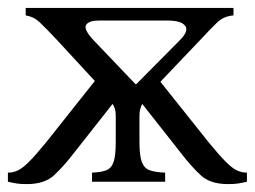

<svg xmlns="http://www.w3.org/2000/svg" viewBox="-29 -460 645 486"><path d="M39 6Q23 6 13.5 4.5Q4 3 -9 0V-23Q4 -23 16 -28.5Q28 -34 44.5 -50.5Q61 -67 88 -100L211 -255L116 -358Q86 -390 71 -404Q56 -418 36 -421V-440H562V-421Q537 -419 520.5 -403Q504 -387 477 -358L377 -253L499 -100Q526 -67 542.5 -50.5Q559 -34 571 -28.5Q583 -23 596 -23V0Q583 3 573.5 4.5Q564 6 548 6Q503 6 479 -16.5Q455 -39 431 -70L331 -197Q328 -191 326 -184Q324 -177 324 -167V-101Q324 -66 330 -50Q336 -34 350 -29Q364 -24 389 -23V0H204V-23Q227 -24 240 -29Q253 -34 258.5 -50Q264 -66 264 -101V-167Q264 -177 262 -184Q260 -191 256 -197L156 -70Q132 -39 108 -16.5Q84 6 39 6ZM314 -247H316L426 -358Q450 -382 439.5 -395Q429 -408 395 -408H221Q196 -408 189 -397Q182 -386 208 -358Z"/></svg>

Font: Bona Nova SC
Style: Regular
Weight: 400
Designer: Mateusz Machalski
Foundry: Capitalics
Version: Version 4.001; ttfautohint (v1.8.4.7-5d5b)